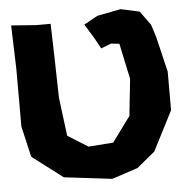

<svg xmlns="http://www.w3.org/2000/svg" viewBox="-51 -738 782 812"><g transform="rotate(-5 339.5 -332.0)"><path d="M23.4 -659.2 29.3 -472.7V-229.5L59.6 -98.6L189.5 0L393.6 24.4L502.9 -11.7L580.1 -75.2L666 -243.2V-407.2L629.9 -558.6L613.3 -610.4L570.3 -669.9L490.2 -687.5L390.6 -668L332 -635.7L368.2 -577.1L394.5 -529.3L437.5 -545.9L472.7 -542L504.9 -390.6L488.3 -234.4L410.2 -127.9L304.7 -120.1L218.8 -173.8L198.2 -336.9L194.3 -507.8L190.4 -651.4H128.9Z"/></g></svg>

Font: MaokenAssortedSans-Lite
Style: Lite
Weight: 400
Version: Version 1.400